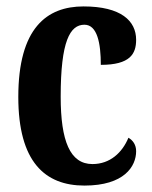

<svg xmlns="http://www.w3.org/2000/svg" viewBox="-20 -568 474 598"><path d="M243 10C367 10 404 -50 404 -97C404 -117 394 -131 380 -139C361 -93 323 -57 268 -57C198 -57 169 -129 169 -267C169 -440 198 -491 243 -491C283 -491 294 -433 294 -366C385 -366 404 -400 404 -444C404 -503 357 -548 240 -548C126 -548 37 -481 37 -266C37 -64 120 10 243 10Z"/></svg>

Font: Noto Serif Devanagari ExtraCondensed
Style: Bold
Weight: 700
Width: 2
Designer: Universal Thirst, Indian Type Foundry and the Monotype Design Team
Foundry: Monotype Imaging Inc.
Version: Version 2.004